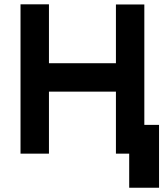

<svg xmlns="http://www.w3.org/2000/svg" viewBox="-20 -721 773 901"><path d="M76.3 0H209.7V-291H524V0H657.3V-700H524V-424.3H209.7V-700.7H76.3ZM586.3 160H726.3V-135H586.3Z"/></svg>

Font: Unageo Variable
Style: Regular
Weight: 300
Designer: Richard Sepsi
Foundry: Richard Sepsi
Version: Version 2.200